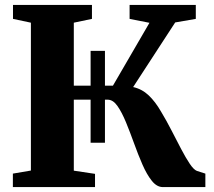

<svg xmlns="http://www.w3.org/2000/svg" viewBox="-20 -763 872 783"><path d="M32.5 0V-55L106 -67.5V-670.5L33 -686V-743H355V-686L281 -670.5V-413.5H349.5V-555.5H408V-413.5H440.5L589.5 -670L508.5 -686V-743H778.5V-686L694.5 -671.5L523 -408Q559 -400 586.2 -374.2Q613.5 -348.5 637 -307.5Q659 -271 679.5 -231Q700 -191 718.8 -155.2Q737.5 -119.5 753.8 -95.2Q770 -71 783 -66L817.5 -55V0H644.5Q619.5 0 599 -25.8Q578.5 -51.5 560.8 -92.2Q543 -133 526.8 -178.2Q510.5 -223.5 493.8 -264.2Q477 -305 459 -330.8Q441 -356.5 419 -356.5H408V-181H349.5V-356.5H281V-67L367.5 -54V0Z"/></svg>

Font: Merriweather 48pt Black
Style: Regular
Weight: 900
Version: Version 2.100